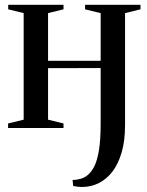

<svg xmlns="http://www.w3.org/2000/svg" viewBox="-20 -522 599 783"><path d="M315 240.5Q305 240.5 294.8 239.2Q284.5 238 278.5 236.5L276 212Q291 212 307.5 207.5Q324 203 337.5 192Q352.5 180 364.5 156.5Q376.5 133 383.5 90.8Q390.5 48.5 390.5 -19.5V-244.5L176 -244V-34L239 -18.5V0H13V-18.5L76.5 -34V-468.5L13.5 -484V-502.5H239V-484L176 -468.5V-274H390.5V-468.5L327 -484V-502.5H553V-484L490 -468.5V-12Q490 52 476.2 99.2Q462.5 146.5 438.5 177.8Q414.5 209 382.8 224.8Q351 240.5 315 240.5Z"/></svg>

Font: Merriweather 144pt
Style: Regular
Weight: 400
Version: Version 2.100